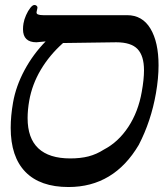

<svg xmlns="http://www.w3.org/2000/svg" viewBox="-20 -741 658 772"><path d="M538 -158.5Q438 11 255.5 11Q141.5 11 82.2 -49.8Q23 -110.5 23 -227Q23 -275 32.5 -329Q44 -394.5 78.5 -458.8Q113 -523 163.5 -574.5L126.5 -571Q72.5 -571 72.5 -623.5Q72.5 -635.5 74.5 -647Q77 -662.5 84.8 -680Q92.5 -697.5 101.8 -709.2Q111 -721 118.5 -721Q124.5 -721 128 -717Q131.5 -713 130.5 -709L127.5 -695Q125 -686 132.5 -683Q140 -680 154 -680H491Q552.5 -680 585 -625.8Q617.5 -571.5 617.5 -478.5Q617.5 -426 607 -366Q587.5 -254 538 -158.5ZM559 -458.5Q559 -516.5 533 -543.8Q507 -571 447.5 -571L233.5 -568Q179.5 -520 144.2 -460.8Q109 -401.5 97.5 -336Q91 -299 91 -266Q91 -185 134.2 -144.5Q177.5 -104 262.5 -104Q303.5 -104 335.8 -112.2Q368 -120.5 397.5 -139.5Q455.5 -169.5 495.8 -230.5Q536 -291.5 550 -372Q559 -421.5 559 -458.5Z"/></svg>

Font: JuliaMono SemiBoldItalic
Style: Regular
Weight: 600
Italic angle: -9°
Monospace: yes
Designer: cormullion
Foundry: corm
Version: Version 0.049; ttfautohint (v1.8.4)